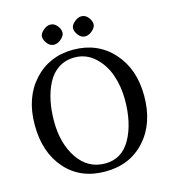

<svg xmlns="http://www.w3.org/2000/svg" viewBox="-131 -1002 1004 1127"><g transform="rotate(-15 371.5 -438.5)"><path d="M39 -351Q39 -517 132 -618.5Q225 -720 370 -720Q518 -720 611 -617.5Q704 -515 704 -351Q704 -184 612 -82Q520 20 370 20Q219 20 129 -82Q39 -184 39 -351ZM589 -358Q589 -439 564.5 -509.5Q540 -580 488 -627Q436 -674 367 -674Q311 -674 269 -646.5Q227 -619 202.5 -571.5Q178 -524 166 -466.5Q154 -409 154 -342Q154 -207 215.5 -116.5Q277 -26 381 -26Q483 -26 536 -120.5Q589 -215 589 -358ZM214 -841Q214 -859 235.5 -878Q257 -897 279 -897Q303 -897 320 -876Q337 -855 337 -834Q337 -815 315.5 -796Q294 -777 272 -777Q248 -777 231 -798.5Q214 -820 214 -841ZM403 -841Q403 -859 424.5 -878Q446 -897 468 -897Q492 -897 509 -876Q526 -855 526 -834Q526 -815 504.5 -796Q483 -777 461 -777Q437 -777 420 -798.5Q403 -820 403 -841Z"/></g></svg>

Font: Alike
Style: Regular
Weight: 400
Designer: Cyreal (www.cyreal.org)
Foundry: Cyreal (www.cyreal.org)
Version: Version 1.212